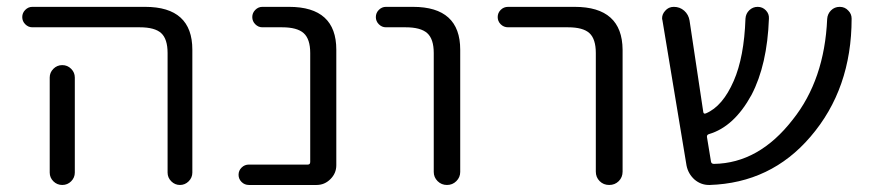

<svg xmlns="http://www.w3.org/2000/svg" viewBox="-20 -562 2540 560"><path d="M198.2 -335.9V-95.7V-58.6Q198.2 -43.9 187.5 -33.2Q176.8 -22.5 161.6 -22.5Q146.5 -22.5 135.7 -33.2Q125 -43.9 125 -58.6V-95.7V-335.9Q125 -350.6 135.7 -361.3Q146.5 -372.1 161.6 -372.1Q176.8 -372.1 187.5 -361.3Q198.2 -350.6 198.2 -335.9ZM74.2 -482.4Q62.5 -482.4 53.7 -491.2Q44.9 -500 44.9 -512.2Q44.9 -524.4 53.7 -533.2Q62.5 -542 74.2 -542H403.3Q541 -542 541 -417V-58.6Q541 -43.9 530.3 -33.2Q519.5 -22.5 504.9 -22.5Q490.2 -22.5 479.5 -33.2Q468.8 -43.9 468.8 -58.6V-407.2Q468.8 -448.2 450.2 -465.3Q431.6 -482.4 387.7 -482.4Z M884.8 -407.2Q884.8 -448.2 865.7 -465.3Q846.7 -482.4 802.7 -482.4H745.1Q733.4 -482.4 724.6 -491.2Q715.8 -500 715.8 -512.2Q715.8 -524.4 724.6 -533.2Q733.4 -542 745.1 -542H823.2Q960.9 -542 960.9 -417V-80.1Q960.9 -56.6 943.8 -39.6Q926.8 -22.5 903.3 -22.5H706.1Q693.4 -22.5 684.6 -31.2Q675.8 -40 675.8 -52.2Q675.8 -64.5 684.6 -73.2Q693.4 -82 706.1 -82H877.9Q884.8 -82 884.8 -89.8Z M1105.5 -482.4Q1093.8 -482.4 1085 -491.2Q1076.2 -500 1076.2 -512.2Q1076.2 -524.4 1085 -533.2Q1093.8 -542 1105.5 -542H1184.6Q1322.3 -542 1322.3 -417V-60.5Q1322.3 -44.9 1311 -33.7Q1299.8 -22.5 1283.7 -22.5Q1267.6 -22.5 1256.3 -33.7Q1245.1 -44.9 1245.1 -60.5V-407.2Q1245.1 -448.2 1226.1 -465.3Q1207 -482.4 1163.1 -482.4Z M1461.9 -482.4Q1449.2 -482.4 1440.4 -491.2Q1431.6 -500 1431.6 -512.2Q1431.6 -524.4 1440.4 -533.2Q1449.2 -542 1461.9 -542H1656.2Q1794.9 -542 1795.9 -417V-61.5Q1795.9 -44.9 1784.7 -33.7Q1773.4 -22.5 1756.8 -22.5Q1740.2 -22.5 1729 -33.7Q1717.8 -44.9 1717.8 -61.5V-407.2Q1717.8 -448.2 1699.2 -465.3Q1680.7 -482.4 1636.7 -482.4Z M2454.1 -531.2Q2463.9 -521.5 2463.9 -507.8Q2463.9 -302.7 2343.8 -163.1Q2228.5 -28.3 2049.8 -22.5Q2048.8 -22.5 2047.9 -22.5Q2024.4 -22.5 2005.9 -38.1Q1987.3 -54.7 1982.4 -79.1L1912.1 -502.9Q1911.1 -505.9 1911.1 -508.8Q1911.1 -520.5 1919.9 -530.3Q1929.7 -542 1945.3 -542Q1962.9 -542 1975.6 -530.8Q1988.3 -519.5 1991.2 -502L2031.2 -235.4Q2032.2 -228.5 2039.1 -231.4Q2087.9 -252 2120.1 -326.2Q2150.4 -395.5 2154.3 -507.8Q2155.3 -522.5 2165.5 -532.2Q2175.8 -542 2189.9 -542Q2204.1 -542 2213.9 -531.7Q2223.6 -521.5 2222.7 -507.8Q2217.8 -373 2171.9 -285.2Q2121.1 -192.4 2047.9 -170.9Q2041 -168.9 2042 -162.1L2053.7 -90.8Q2054.7 -84 2062.5 -84Q2193.4 -85.9 2292 -212.9Q2384.8 -329.1 2392.6 -506.8Q2393.6 -521.5 2403.8 -531.7Q2414.1 -542 2429.2 -542Q2444.3 -542 2454.1 -531.2Z"/></svg>

Font: Gen Jyuu Gothic P Normal
Style: Regular
Weight: 300
Designer: [Source Han Sans]
Ryoko NISHIZUKA  (kana & ideographs); Paul D. Hunt (Latin, Greek & Cyrillic); Wenlong ZHANG  (bopomofo
Version: Version 1.002.20150607